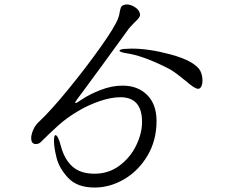

<svg xmlns="http://www.w3.org/2000/svg" viewBox="-20 -796 1040 861"><path d="M813 -433Q782 -458 763.5 -471.5Q745 -485 723 -495Q618 -547 548 -557Q516 -562 516 -569Q516 -572 524 -574.5Q532 -577 546 -577L570 -578Q647 -578 741 -553Q804 -536 836.5 -516.5Q869 -497 878.5 -477.5Q888 -458 888 -435Q888 -421 884 -411Q880 -401 872 -398H868Q860 -398 847 -406.5Q834 -415 813 -433ZM156 -251Q209 -301 287.5 -397Q366 -493 430.5 -584Q495 -675 509 -712Q516 -730 517 -743Q518 -747 520 -755.5Q522 -764 525 -767Q528 -771 535 -773.5Q542 -776 549 -776Q567 -776 586.5 -763Q606 -750 608 -731V-730Q608 -723 602.5 -715.5Q597 -708 585 -697Q564 -676 558 -668Q428 -488 347 -379Q343 -374 330 -356.5Q317 -339 317 -335Q317 -334 319 -334Q324 -334 347 -350Q381 -373 431 -392.5Q481 -412 530 -412Q598 -412 640 -370Q682 -328 682 -253Q682 -167 642 -99Q602 -31 538 7Q474 45 404 45Q326 45 285.5 1.5Q245 -42 233.5 -89Q222 -136 222 -164Q222 -190 229 -190Q234 -190 240.5 -177.5Q247 -165 253 -141Q269 -81 305 -49Q341 -17 404 -17Q467 -17 515.5 -53Q564 -89 590.5 -143.5Q617 -198 617 -249Q617 -360 520 -360Q479 -360 428.5 -343Q378 -326 334 -300Q282 -270 242.5 -234.5Q203 -199 163 -159Q154 -150 141 -150Q120 -150 120 -176V-182Q122 -199 131 -218Q140 -237 156 -251Z"/></svg>

Font: Iansui
Style: Regular
Weight: 400
Designer: But Ko / Fontworks Inc.
Foundry: zi-hi.com / Fontworks Inc.
Version: Version 1.002